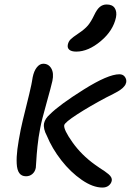

<svg xmlns="http://www.w3.org/2000/svg" viewBox="-20 -801 588 864"><path d="M323.2 -568.8Q301.8 -568.8 292 -577.1Q282.2 -585.4 285.2 -600.1Q288.1 -614.3 297.6 -623.8Q307.1 -633.3 332 -649.9Q361.3 -669.4 375.5 -686.3Q389.6 -703.1 403.8 -732.9Q416.5 -759.8 429.7 -770.3Q442.9 -780.8 460 -780.8Q485.8 -780.8 496.3 -764.6Q506.8 -748.5 502 -723.1Q489.3 -662.6 433.1 -615.7Q377 -568.8 323.2 -568.8ZM97.2 -7.8Q77.1 -7.8 66.9 -22Q56.6 -36.1 55.2 -64.9Q53.7 -93.8 58.3 -129.9Q63 -166 73.2 -217.8Q79.6 -249 96.9 -317.9Q114.3 -386.7 121.1 -419.9Q121.6 -422.9 123.8 -434.3Q126 -445.8 127 -453.1Q132.8 -481.9 145.8 -498Q158.7 -514.2 174.8 -514.2Q198.7 -514.2 210.9 -492.9Q223.1 -471.7 215.8 -437Q210.9 -414.1 189 -335.9Q167 -257.8 161.1 -225.1Q152.8 -183.1 148.7 -142.8Q144.5 -102.5 143.3 -77.1Q142.1 -51.8 141.1 -45.9Q137.7 -28.3 125.7 -18.1Q113.8 -7.8 97.2 -7.8ZM440.9 43Q397.9 43 347.7 8.3Q297.4 -26.4 255.9 -79.6Q214.4 -132.8 190.9 -189.9Q173.8 -221.7 178.2 -246.1Q183.1 -267.6 204.1 -286.1Q247.6 -329.6 356.9 -398.2Q466.3 -466.8 517.1 -466.8Q533.7 -466.8 542 -455.1Q550.3 -443.4 547.9 -430.2Q546.9 -425.3 544.7 -420.9Q542.5 -416.5 538.6 -412.1Q534.7 -407.7 531.2 -404.3Q527.8 -400.9 521.2 -396.5Q514.6 -392.1 510.5 -389.6Q506.3 -387.2 497.6 -382.6Q488.8 -377.9 484.9 -375.7Q481 -373.5 470.7 -368.7Q460.4 -363.8 457 -361.8Q382.8 -322.3 327.4 -286.4Q272 -250.5 269 -237.8Q265.6 -217.8 306.2 -160.6Q346.7 -103.5 407.2 -60.1Q415.5 -53.7 429 -44.9Q442.4 -36.1 451.2 -30.3Q460 -24.4 468.5 -17.1Q477.1 -9.8 480.7 -2.4Q484.4 4.9 482.9 12.2Q480.5 24.9 469.5 33.9Q458.5 43 440.9 43Z"/></svg>

Font: Shantell Sans Irregular
Style: Italic
Weight: 400
Italic angle: -11.31°
Designer: Stephen Nixon, Anya Danilova, Shantell Martin
Foundry: Arrow Type
Version: Version 1.006;[9816181b4]